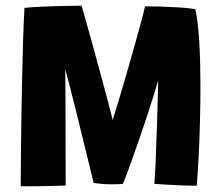

<svg xmlns="http://www.w3.org/2000/svg" viewBox="-20 -651 772 671"><path d="M52.5 0Q52.5 -38.5 53 -96.5Q53.5 -154.5 54.5 -223.2Q55.5 -292 57 -364Q58.5 -436 60.5 -503Q62.5 -570 65.5 -623.5Q89.5 -626 122.2 -627.5Q155 -629 186.8 -629.8Q218.5 -630.5 240.5 -630.8Q262.5 -631 265 -631Q266 -629 272.2 -607Q278.5 -585 288.2 -550Q298 -515 309.5 -473Q321 -431 332.8 -387.5Q344.5 -344 355 -305.2Q365.5 -266.5 372.2 -238.5Q379 -210.5 381 -200L362.5 -197.5Q367.5 -211.5 377.5 -243.5Q387.5 -275.5 400.2 -317.8Q413 -360 426.2 -406.8Q439.5 -453.5 452 -497.5Q464.5 -541.5 473.8 -576.2Q483 -611 487 -629Q508 -629 540.8 -628Q573.5 -627 607 -625Q640.5 -623 662.5 -619Q672.5 -574 676.5 -502.8Q680.5 -431.5 680.5 -352Q680.5 -288 678.8 -222.2Q677 -156.5 674 -99Q671 -41.5 667.5 -2Q643 -2 614.5 -3Q586 -4 560.2 -5.8Q534.5 -7.5 519.5 -8.5Q522 -41 524.2 -92Q526.5 -143 528 -197.5Q529.5 -231 530.2 -265Q531 -299 531.8 -327Q532.5 -355 533 -370.5Q527.5 -351 517.8 -319.8Q508 -288.5 495.8 -251Q483.5 -213.5 470.2 -175.2Q457 -137 444.8 -102.5Q432.5 -68 423.2 -43Q414 -18 409 -8Q402 -7.5 387.8 -7.2Q373.5 -7 366 -7Q352.5 -7 338.2 -8.2Q324 -9.5 307 -11.5Q305.5 -18 300.8 -38.5Q296 -59 288.5 -89Q281 -119 272.2 -154.8Q263.5 -190.5 254.5 -227.8Q245.5 -265 236.5 -300Q227.5 -335 220.2 -363.5Q213 -392 208 -409.5Q208.5 -362 208.8 -308.5Q209 -255 209 -203.5Q209 -152 209.2 -108.8Q209.5 -65.5 209.5 -37Q209.5 -8.5 209.5 -2.5Q192 -2 165 -1.2Q138 -0.5 108.5 -0.2Q79 0 52.5 0Z"/></svg>

Font: Grandstander Thin
Style: Bold
Weight: 700
Version: Version 1.200